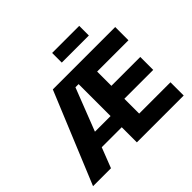

<svg xmlns="http://www.w3.org/2000/svg" viewBox="-204 -1184 1442 1442"><g transform="rotate(-45 517.5 -462.5)"><path d="M22.9 0H213.4L275.9 -160.6H488.3V0H985.8V-140.6H653.3V-297.9H960V-435.5H653.3V-586.9H985.8V-727.5H323.2ZM322.3 -279.3 454.6 -618.7H488.3V-279.3ZM800.8 -924.8H513.2V-822.3H800.8Z"/></g></svg>

Font: Inter ExtraBold
Style: Regular
Weight: 800
Designer: Rasmus Andersson
Foundry: rsms
Version: Version 4.001;git-9221beed3